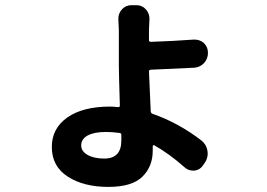

<svg xmlns="http://www.w3.org/2000/svg" viewBox="-20 -653 1040 747"><path d="M452.1 -106.4V-127.9Q452.1 -134.8 445.3 -135.7Q417 -139.6 392.6 -139.6Q346.7 -139.6 321.3 -126Q295.9 -112.3 295.9 -86.9Q295.9 -64.5 320.8 -50.3Q345.7 -36.1 385.7 -36.1Q452.1 -36.1 452.1 -106.4ZM763.7 -106.4Q783.2 -90.8 787.1 -66.4Q788.1 -60.5 788.1 -55.7Q788.1 -37.1 777.3 -20.5L770.5 -10.7Q758.8 7.8 737.3 10.7Q733.4 10.7 730.5 10.7Q711.9 10.7 698.2 -2Q638.7 -54.7 580.1 -87.9Q578.1 -88.9 576.2 -87.4Q574.2 -85.9 574.2 -84V-66.4Q574.2 -4.9 533.7 34.7Q493.2 74.2 401.4 74.2Q305.7 74.2 243.7 34.2Q181.6 -5.9 181.6 -81.1Q181.6 -153.3 241.7 -195.8Q301.8 -238.3 408.2 -238.3Q419.9 -238.3 439.5 -236.3Q447.3 -236.3 446.3 -243.2Q442.4 -371.1 442.4 -394.5V-535.2L440.4 -580.1Q440.4 -600.6 454.1 -616.2Q468.8 -632.8 491.2 -632.8H510.7Q533.2 -632.8 547.9 -616.2Q561.5 -600.6 561.5 -580.1L559.6 -536.1V-497.1Q559.6 -490.2 567.4 -490.2Q655.3 -493.2 733.4 -499Q735.4 -499 737.3 -499Q756.8 -499 772.5 -486.3Q789.1 -470.7 789.1 -447.3Q789.1 -424.8 774.4 -408.2Q758.8 -391.6 736.3 -389.6Q664.1 -385.7 567.4 -381.8Q559.6 -381.8 559.6 -375Q560.5 -347.7 566.4 -219.7Q567.4 -211.9 574.2 -210Q674.8 -174.8 763.7 -106.4Z"/></svg>

Font: Gen Jyuu Gothic Monospace Bold
Style: Bold
Weight: 700
Designer: [Source Han Sans]
Ryoko NISHIZUKA  (kana & ideographs); Paul D. Hunt (Latin, Greek & Cyrillic); Wenlong ZHANG  (bopomofo
Version: Version 1.002.20150607